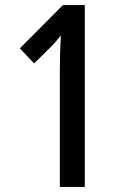

<svg xmlns="http://www.w3.org/2000/svg" viewBox="-20 -734 481 754"><path d="M313 0H215V-462Q215 -495 216 -528.5Q217 -562 219 -595Q212 -586 202 -574Q192 -562 176 -546L114 -485L58 -544L227 -714H313Z"/></svg>

Font: Noto Sans Lao UI ExtCond Med
Style: Regular
Weight: 500
Width: 2
Designer: Monotype Design Team
Foundry: Monotype Imaging Inc.
Version: Version 2.000; ttfautohint (v1.8.4.7-5d5b)